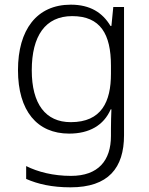

<svg xmlns="http://www.w3.org/2000/svg" viewBox="-20 -562 639 822"><path d="M283 -542C137 -542 57 -434 57 -262C57 -87 139 10 276 10C362 10 424 -25 454 -94H457C456 -69 455 -39 455 -11V20C455 125 401 191 284 191C208 191 142 174 92 149V204C142 226 202 240 282 240C444 240 511 157 511 17V-532H465L457 -451H453C419 -508 366 -542 283 -542ZM289 -493C410 -493 455 -416 455 -281V-246C455 -127 415 -39 283 -39C175 -39 116 -117 116 -261C116 -408 174 -493 289 -493Z"/></svg>

Font: Noto Sans Sinhala UI Light
Style: Regular
Weight: 300
Designer: Jelle Bosma - Monotype Design Team
Foundry: Monotype Imaging Inc.
Version: Version 2.006